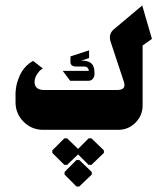

<svg xmlns="http://www.w3.org/2000/svg" viewBox="-20 -474 590 701"><path d="M259.3 207H269.3L315 163.3V154L269.3 110H259.3L215.7 154V163.3ZM225 128 265 89.7 303.7 128H313.7L359.3 84.3V75L313.7 31H303.7L265 69.7L225 31H215L171 75V84.3L215 128ZM236.3 -179H302.3Q313 -179 319 -186.5Q325 -194 325 -204V-207.3Q325 -221.7 321.2 -231.2Q317.3 -240.7 310 -245.2Q302.7 -249.7 294.7 -251.2Q286.7 -252.7 275.7 -252.3L305.3 -262V-290.3L237.3 -268V-246.7Q237.3 -240.3 242 -235.7Q246.7 -231 259.7 -231H288Q295 -231 299.2 -227Q303.3 -223 303.7 -219.3L304.3 -215.3H209ZM137.3 0H412Q448.7 0 474.7 -26.2Q500.7 -52.3 500.7 -89V-308L534.7 -332L499.3 -454L396 -367.3Q375 -349.7 383.7 -322.3L432 -176.3Q437 -161 431.3 -153.2Q425.7 -145.3 405.3 -145.3H142Q108.3 -145.3 106.3 -171.7Q106.3 -173.3 106.3 -175Q106.3 -188.3 113.8 -200.7Q121.3 -213 128.7 -218.7L136.3 -224.3L100.7 -251.7Q87.3 -244.3 76.7 -233.7Q66 -223 59.5 -212.3Q53 -201.7 48.2 -188.8Q43.3 -176 41.2 -167Q39 -158 37.8 -147.8Q36.7 -137.7 36.7 -135Q36.7 -132.3 36.7 -130V-100.7Q36.7 -59 66.2 -29.5Q95.7 0 137.3 0Z"/></svg>

Font: Jomhuria
Style: Regular
Weight: 400
Designer: Arabic design by Kourosh Beigpour, Latin design by Eben Sorkin, engineering by Lasse Fister and Khaled Hosney
Version: Version 1.0010